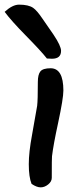

<svg xmlns="http://www.w3.org/2000/svg" viewBox="-67 -762 323 827"><path d="M156 4Q156 20 140.5 32.5Q125 45 108 45Q91 45 69 30Q57 1 57 -55Q57 -106 71 -181Q92 -299 93 -306Q96 -330 96 -409Q96 -441 107 -454.5Q118 -468 151 -468Q206 -468 206 -372Q206 -338 183 -231Q163 -139 157 -89Q156 -83 156 4ZM135 -510Q110 -542 43 -610Q-18 -672 -47 -711Q-13 -742 15 -742Q56 -742 76 -728Q92 -717 116 -681.5Q140 -646 164 -612Q196 -564 196 -543Q196 -509 157 -509Q154 -509 135 -510Z"/></svg>

Font: Wortlaut AH
Style: SemiBold
Weight: 600
Designer: Andreas Höfeld
Foundry: Fontgrube AH
Version: Version 2.59